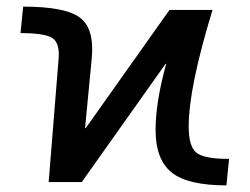

<svg xmlns="http://www.w3.org/2000/svg" viewBox="-20 -550 754 580"><path d="M492 -520H622Q550 -285 550 -168Q550 -108 573 -89Q596 -70 672 -70L664 10Q547 10 498.5 -29Q450 -68 450 -158Q450 -241 482 -357H480L227 0H127L157 -372Q161 -419 139 -434.5Q117 -450 42 -450L50 -530Q179 -530 222.5 -496Q266 -462 257 -372L237 -163H239Z"/></svg>

Font: M PLUS 1p Medium
Style: Regular
Weight: 500
Version: Version 1.062